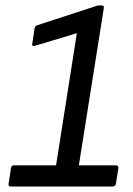

<svg xmlns="http://www.w3.org/2000/svg" viewBox="-20 -679 485 699"><path d="M19 0Q9.8 0 11.2 -9.8L20 -66.9Q21.5 -77.1 30.8 -77.1H184.1L259.8 -558.1L106.9 -512.2Q101.6 -510.7 99.1 -512Q96.7 -513.2 97.2 -518.1L106 -576.2Q107.4 -584 115.2 -586.9L330.1 -657.2Q335 -659.2 341.8 -659.2H351.1Q359.4 -659.2 357.9 -648.9L267.1 -77.1H402.8Q406.7 -77.1 409.2 -74.2Q411.6 -71.3 411.1 -66.9L401.9 -9.8Q400.4 0 390.1 0Z"/></svg>

Font: Sofia Sans
Style: Italic
Weight: 400
Italic angle: -9°
Designer: Botio Nikoltchev, Ani Petrova
Foundry: lettersoup
Version: Version 4.100